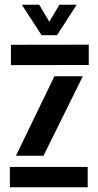

<svg xmlns="http://www.w3.org/2000/svg" viewBox="-20 -788 412 808"><path d="M26 -514V-599.5L353.5 -600V-514.5ZM47 -132.5 209 -467H328.5L163 -132.5ZM21.5 0V-85.5H349V0ZM155 -640 72 -768H145L187.5 -696.5L230 -768H302.5L220 -640Z"/></svg>

Font: Big Shoulders Stencil Text
Style: Bold
Weight: 700
Designer: Patric King
Foundry: XO Type Co
Version: Version 1.000